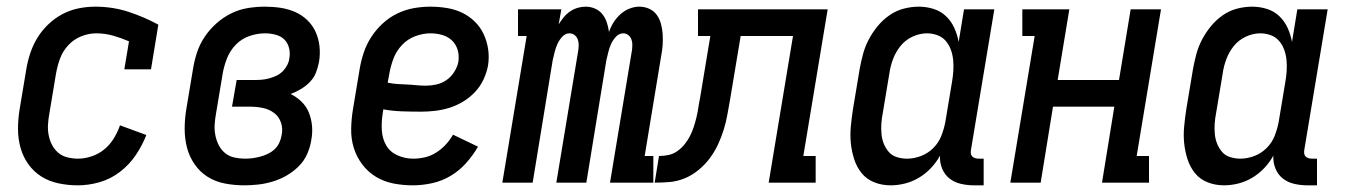

<svg xmlns="http://www.w3.org/2000/svg" viewBox="-20 -548 4040 576"><path d="M213 8Q184 8 155.5 2Q127 -4 104 -18.5Q81 -33 65 -55.5Q49 -78 41.5 -105Q34 -132 34 -161.5Q34 -191 39 -221L59 -341Q63 -365 71 -389Q79 -413 92.5 -435Q106 -457 125.5 -475.5Q145 -494 168 -506Q191 -518 216 -523Q241 -528 266 -528Q318 -528 365.5 -512.5Q413 -497 455 -474L433 -340H353L367 -424Q344 -434 319.5 -441Q295 -448 268 -448Q246 -448 223.5 -439Q201 -430 184.5 -412Q168 -394 160 -372Q152 -350 148 -327L128 -207Q125 -191 124 -174.5Q123 -158 126 -142.5Q129 -127 136 -113.5Q143 -100 154.5 -90Q166 -80 182 -76Q198 -72 214 -72Q234 -72 255 -79Q276 -86 293 -100Q310 -114 321.5 -133Q333 -152 340 -172L419 -143Q407 -112 387.5 -83Q368 -54 340 -32.5Q312 -11 279 -1.5Q246 8 213 8Z M713 8Q683 8 654.5 2.5Q626 -3 603 -17.5Q580 -32 564 -55Q548 -78 541 -105Q534 -132 534 -161.5Q534 -191 539 -221L559 -341Q563 -366 571 -390.5Q579 -415 594 -437.5Q609 -460 630 -478.5Q651 -497 675 -508.5Q699 -520 724.5 -524Q750 -528 775 -528Q799 -528 822 -524.5Q845 -521 865.5 -512Q886 -503 902 -487.5Q918 -472 927 -452Q936 -432 938.5 -409Q941 -386 937 -362Q934 -346 928 -330.5Q922 -315 910 -302.5Q898 -290 883 -281Q868 -272 852 -266Q870 -257 884.5 -243Q899 -229 906.5 -210.5Q914 -192 916 -171Q918 -150 914 -129Q911 -108 902 -87Q893 -66 876.5 -49.5Q860 -33 840 -21.5Q820 -10 798.5 -3.5Q777 3 755.5 5.5Q734 8 713 8ZM715 -72Q727 -72 738 -73.5Q749 -75 760.5 -78Q772 -81 783.5 -86.5Q795 -92 804 -100.5Q813 -109 818 -120Q823 -131 825 -143Q829 -162 823 -180Q817 -198 802.5 -209Q788 -220 769 -224Q750 -228 731 -228H676L690 -308H745Q756 -308 766.5 -309Q777 -310 788 -313Q799 -316 809.5 -321Q820 -326 828 -334Q836 -342 841.5 -352.5Q847 -363 848 -373Q851 -389 847 -404.5Q843 -420 832.5 -430Q822 -440 806.5 -444Q791 -448 775 -448Q752 -448 728.5 -440Q705 -432 687.5 -414Q670 -396 661 -373Q652 -350 648 -327L628 -207Q625 -191 624 -174.5Q623 -158 626 -142.5Q629 -127 636 -113Q643 -99 655 -89Q667 -79 683 -75.5Q699 -72 715 -72Z M1219 8Q1189 8 1160.5 2.5Q1132 -3 1108 -17.5Q1084 -32 1067 -54.5Q1050 -77 1041.5 -104Q1033 -131 1033.5 -161Q1034 -191 1039 -221L1059 -341Q1063 -365 1071 -389.5Q1079 -414 1093.5 -436.5Q1108 -459 1128 -477.5Q1148 -496 1172 -507.5Q1196 -519 1221 -523.5Q1246 -528 1271 -528Q1296 -528 1320.5 -524Q1345 -520 1366 -510Q1387 -500 1404 -483.5Q1421 -467 1431 -445.5Q1441 -424 1444.5 -400Q1448 -376 1444 -351Q1440 -330 1430.5 -309.5Q1421 -289 1405 -272Q1389 -255 1369 -243Q1349 -231 1328 -224.5Q1307 -218 1285.5 -215.5Q1264 -213 1243 -213Q1214 -213 1185.5 -214Q1157 -215 1130 -220L1128 -207Q1124 -182 1125.5 -157Q1127 -132 1138.5 -112Q1150 -92 1172.5 -82Q1195 -72 1220 -72Q1237 -72 1254.5 -76Q1272 -80 1288 -90Q1304 -100 1317 -114Q1330 -128 1339 -144L1414 -108Q1399 -82 1378.5 -59Q1358 -36 1332 -20.5Q1306 -5 1276.5 1.5Q1247 8 1219 8ZM1257 -291Q1273 -291 1289 -294.5Q1305 -298 1319 -307.5Q1333 -317 1342.5 -332Q1352 -347 1355 -362Q1358 -381 1353 -398Q1348 -415 1336 -426.5Q1324 -438 1307 -443Q1290 -448 1271 -448Q1249 -448 1226 -439.5Q1203 -431 1186 -413Q1169 -395 1160.5 -372.5Q1152 -350 1148 -327L1143 -300Q1157 -297 1171.5 -296Q1186 -295 1200 -294.5Q1214 -294 1228 -292.5Q1242 -291 1257 -291Z M1487 0 1560 -440H1534V-520H1664L1656 -475Q1663 -486 1671 -496Q1679 -506 1690 -513.5Q1701 -521 1713 -524.5Q1725 -528 1737 -528Q1752 -528 1765.5 -522Q1779 -516 1787.5 -505Q1796 -494 1800.5 -480.5Q1805 -467 1807 -452Q1812 -467 1820.5 -480.5Q1829 -494 1841 -505Q1853 -516 1868 -522Q1883 -528 1898 -528Q1914 -528 1928 -521.5Q1942 -515 1950.5 -503Q1959 -491 1963 -476Q1967 -461 1968 -445.5Q1969 -430 1968 -414Q1967 -398 1964 -383L1914 -80H1940V0H1810L1876 -398Q1877 -406 1877 -414.5Q1877 -423 1874 -430.5Q1871 -438 1864.5 -443Q1858 -448 1850 -448Q1837 -448 1827.5 -437.5Q1818 -427 1813 -415.5Q1808 -404 1805 -392Q1802 -380 1799 -367L1739 0H1649L1715 -398Q1716 -406 1716 -414.5Q1716 -423 1713 -430.5Q1710 -438 1703.5 -443Q1697 -448 1688 -448Q1676 -448 1666.5 -437.5Q1657 -427 1652 -415.5Q1647 -404 1644 -392Q1641 -380 1638 -367L1578 0Z M1944 0 1957 -80Q1971 -80 1985.5 -83Q2000 -86 2012.5 -95Q2025 -104 2034.5 -116Q2044 -128 2050.5 -141Q2057 -154 2061.5 -168Q2066 -182 2069.5 -196.5Q2073 -211 2075 -225Q2077 -239 2080 -253L2111 -440H2074V-520H2463L2390 -80H2427V0H2286L2359 -440H2202L2170 -248Q2166 -226 2162 -203.5Q2158 -181 2151 -158.5Q2144 -136 2134 -114.5Q2124 -93 2109.5 -73.5Q2095 -54 2075.5 -38Q2056 -22 2034 -13Q2012 -4 1989.5 -2Q1967 0 1944 0Z M2652 8Q2626 8 2603 -1Q2580 -10 2565 -28.5Q2550 -47 2542.5 -70.5Q2535 -94 2532.5 -118.5Q2530 -143 2532.5 -169Q2535 -195 2539 -221L2559 -341Q2563 -363 2569 -385.5Q2575 -408 2586 -429Q2597 -450 2612.5 -469Q2628 -488 2648 -502Q2668 -516 2691 -522Q2714 -528 2736 -528Q2760 -528 2781.5 -521Q2803 -514 2818.5 -499Q2834 -484 2843 -464Q2852 -444 2856 -422L2872 -520H2963L2893 -99Q2892 -93 2892.5 -88Q2893 -83 2896.5 -79Q2900 -75 2905.5 -73.5Q2911 -72 2916 -72H2931V8H2902Q2882 8 2862.5 3.5Q2843 -1 2828.5 -12.5Q2814 -24 2806.5 -42Q2799 -60 2800 -81Q2789 -61 2773 -44Q2757 -27 2737 -15Q2717 -3 2695 2.5Q2673 8 2652 8ZM2701 -72Q2722 -72 2743 -80Q2764 -88 2780 -104Q2796 -120 2804 -140.5Q2812 -161 2816 -182L2836 -302Q2839 -319 2840 -335.5Q2841 -352 2839.5 -368Q2838 -384 2832.5 -399Q2827 -414 2817 -425.5Q2807 -437 2792 -442.5Q2777 -448 2761 -448Q2739 -448 2717.5 -438Q2696 -428 2681.5 -410Q2667 -392 2659 -370.5Q2651 -349 2648 -327L2628 -207Q2625 -192 2624 -176.5Q2623 -161 2624.5 -145.5Q2626 -130 2631.5 -116.5Q2637 -103 2646.5 -92Q2656 -81 2671 -76.5Q2686 -72 2701 -72Z M3011 0 3084 -440H3047V-520H3188L3153 -308H3337L3372 -520H3463L3390 -80H3427V0H3286L3323 -228H3139L3102 0Z M3652 8Q3626 8 3603 -1Q3580 -10 3565 -28.5Q3550 -47 3542.5 -70.5Q3535 -94 3532.5 -118.5Q3530 -143 3532.5 -169Q3535 -195 3539 -221L3559 -341Q3563 -363 3569 -385.5Q3575 -408 3586 -429Q3597 -450 3612.5 -469Q3628 -488 3648 -502Q3668 -516 3691 -522Q3714 -528 3736 -528Q3760 -528 3781.5 -521Q3803 -514 3818.5 -499Q3834 -484 3843 -464Q3852 -444 3856 -422L3872 -520H3963L3893 -99Q3892 -93 3892.5 -88Q3893 -83 3896.5 -79Q3900 -75 3905.5 -73.5Q3911 -72 3916 -72H3931V8H3902Q3882 8 3862.5 3.5Q3843 -1 3828.5 -12.5Q3814 -24 3806.5 -42Q3799 -60 3800 -81Q3789 -61 3773 -44Q3757 -27 3737 -15Q3717 -3 3695 2.5Q3673 8 3652 8ZM3701 -72Q3722 -72 3743 -80Q3764 -88 3780 -104Q3796 -120 3804 -140.5Q3812 -161 3816 -182L3836 -302Q3839 -319 3840 -335.5Q3841 -352 3839.5 -368Q3838 -384 3832.5 -399Q3827 -414 3817 -425.5Q3807 -437 3792 -442.5Q3777 -448 3761 -448Q3739 -448 3717.5 -438Q3696 -428 3681.5 -410Q3667 -392 3659 -370.5Q3651 -349 3648 -327L3628 -207Q3625 -192 3624 -176.5Q3623 -161 3624.5 -145.5Q3626 -130 3631.5 -116.5Q3637 -103 3646.5 -92Q3656 -81 3671 -76.5Q3686 -72 3701 -72Z"/></svg>

Font: Iosevka Curly Slab Medium
Style: Italic
Weight: 500
Italic angle: -9°
Monospace: yes
Designer: Belleve Invis
Foundry: Belleve Invis
Version: Version 22.1.2; ttfautohint (v1.8.4)